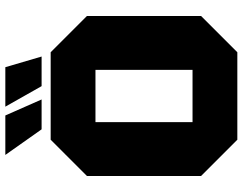

<svg xmlns="http://www.w3.org/2000/svg" viewBox="-115 -795 910 720"><g transform="rotate(-90 340.0 -435.0)"><path d="M40 -136V-564L176 -700H504L640 -564V-136L504 0H176ZM242 -532V-168H438V-532ZM448 -870 488 -734H377L300 -870ZM267 -870 327 -734H215L119 -870Z"/></g></svg>

Font: Tektur ExtraBold
Style: Regular
Weight: 800
Designer: Adam Jagosz
Foundry: Adam Jagosz
Version: Version 1.005;gftools[0.9.30]